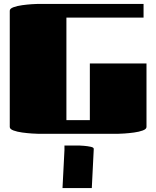

<svg xmlns="http://www.w3.org/2000/svg" viewBox="-20 -685 800 983"><path d="M715 -665V-595H320V-70H440V-360H730V-35Q730 -24 711 -17Q692 -10 666 -6.5Q640 -3 617 -1.5Q594 0 585 0H175Q166 0 143 -1.5Q120 -3 94 -6.5Q68 -10 49 -17Q30 -24 30 -35V-630Q30 -641 49 -648Q68 -655 94 -658.5Q120 -662 143 -663.5Q166 -665 175 -665ZM310 83V60H385Q391 60 409.5 61.5Q428 63 444.5 66.5Q461 70 460 78L450 278H300Z"/></svg>

Font: Gajraj One
Style: Regular
Weight: 400
Designer: Saurabh Sharma
Foundry: Saurabh Sharma
Version: Version 1.000